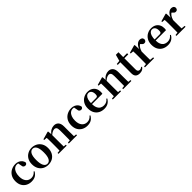

<svg xmlns="http://www.w3.org/2000/svg" viewBox="544 -2609 4539 4539"><g transform="rotate(-45 2813.5 -340.0)"><path d="M308.1 16.2Q233.1 16.2 172.2 -16Q111.3 -48.3 75.4 -109.8Q39.6 -171.4 39.6 -259.7Q39.6 -354.7 79.5 -419.9Q119.4 -485 185.1 -518.5Q250.9 -551.9 329 -551.9Q380.5 -551.9 422.8 -532.5Q465.2 -513.2 492.8 -479.5Q520.4 -445.8 528 -402.4Q514.4 -355.6 469.4 -355.6Q441.9 -355.6 422.1 -373.6Q402.4 -391.6 399.6 -436.8L381.8 -530.1L449.7 -486.3Q420.8 -503.2 396.1 -510.6Q371.4 -518 344.6 -518Q298.2 -518 261.2 -489.4Q224.1 -460.7 202.9 -407.1Q181.7 -353.5 181.7 -277.6Q181.7 -168.4 232 -108Q282.4 -47.5 365.2 -47.5Q409.5 -47.5 445.8 -66.7Q482.2 -85.9 509.9 -121.4L527.8 -108.4Q492.1 -45.4 440.3 -14.6Q388.5 16.2 308.1 16.2Z M871 16.2Q791.7 16.2 730.5 -18.3Q669.3 -52.8 634.5 -117Q599.6 -181.2 599.6 -269.8Q599.6 -359.1 636.8 -422Q674 -484.9 735.9 -518.4Q797.8 -551.9 871 -551.9Q945.1 -551.9 1007.1 -518.8Q1069 -485.6 1106.2 -422.7Q1143.4 -359.8 1143.4 -269.8Q1143.4 -180.5 1108 -116.3Q1072.6 -52 1011.4 -17.9Q950.2 16.2 871 16.2ZM871 -17.5Q932 -17.5 965.4 -80.1Q998.7 -142.6 998.7 -268.1Q998.7 -394.2 965.4 -456.1Q932 -518 871 -518Q810.7 -518 777 -456.1Q743.2 -394.2 743.2 -268.1Q743.2 -142.6 777 -80.1Q810.7 -17.5 871 -17.5Z M1219 0V-29.9L1324.6 -40.2H1387.7L1493.6 -29.9V0ZM1289.2 0Q1290.9 -25.5 1291.4 -67.4Q1291.9 -109.4 1292.4 -154.8Q1292.9 -200.3 1292.9 -234.8V-310.2Q1292.9 -360 1292 -393.7Q1291.2 -427.5 1289.2 -463.8L1211.1 -470.7V-495.2L1407.2 -550.4L1420.2 -541.7L1427.6 -428V-425.6V-234.8Q1427.6 -200.3 1428.1 -154.8Q1428.6 -109.4 1429.1 -67.4Q1429.6 -25.5 1430.6 0ZM1564.3 0V-29.9L1668.2 -40.2H1730.8L1838.9 -29.9V0ZM1633 0Q1634 -25.5 1634.5 -66.9Q1635 -108.4 1635.5 -153.8Q1636 -199.3 1636 -234.8V-369.8Q1636 -433.2 1616.6 -458.7Q1597.2 -484.2 1559.2 -484.2Q1528.6 -484.2 1484.8 -460.5Q1441.1 -436.8 1395.5 -383.3L1390.6 -425.7H1405.9Q1462.1 -497.3 1512.7 -524.6Q1563.3 -551.9 1617.5 -551.9Q1686.6 -551.9 1728.5 -505.8Q1770.5 -459.6 1770.5 -360.5V-234.8Q1770.5 -199.3 1771 -153.8Q1771.5 -108.4 1772.3 -66.9Q1773.2 -25.5 1774.2 0Z M2176.1 16.2Q2101.1 16.2 2040.2 -16Q1979.3 -48.3 1943.4 -109.8Q1907.6 -171.4 1907.6 -259.7Q1907.6 -354.7 1947.5 -419.9Q1987.4 -485 2053.1 -518.5Q2118.9 -551.9 2197 -551.9Q2248.5 -551.9 2290.8 -532.5Q2333.2 -513.2 2360.8 -479.5Q2388.4 -445.8 2396 -402.4Q2382.4 -355.6 2337.4 -355.6Q2309.9 -355.6 2290.1 -373.6Q2270.4 -391.6 2267.6 -436.8L2249.8 -530.1L2317.7 -486.3Q2288.8 -503.2 2264.1 -510.6Q2239.4 -518 2212.6 -518Q2166.2 -518 2129.2 -489.4Q2092.1 -460.7 2070.9 -407.1Q2049.7 -353.5 2049.7 -277.6Q2049.7 -168.4 2100 -108Q2150.4 -47.5 2233.2 -47.5Q2277.5 -47.5 2313.8 -66.7Q2350.2 -85.9 2377.9 -121.4L2395.8 -108.4Q2360.1 -45.4 2308.3 -14.6Q2256.5 16.2 2176.1 16.2Z M2744.2 16.2Q2663.8 16.2 2601.2 -16.5Q2538.6 -49.1 2503.1 -113Q2467.6 -176.9 2467.6 -268.8Q2467.6 -358.8 2505.6 -422.2Q2543.5 -485.7 2605.2 -518.8Q2666.9 -551.9 2737.4 -551.9Q2811.1 -551.9 2861.5 -522.5Q2911.8 -493.1 2937.6 -443.2Q2963.4 -393.3 2963.4 -330.9Q2963.4 -296.1 2956.7 -270.2H2526.1V-304.6H2781.4Q2813.5 -304.6 2824.9 -322.2Q2836.3 -339.8 2836.3 -380.4Q2836.3 -446.3 2808.2 -482.2Q2780.1 -518 2732.1 -518Q2698.7 -518 2670.6 -492.9Q2642.6 -467.8 2626.1 -416Q2609.7 -364.1 2609.7 -282.7Q2609.7 -200.5 2632.9 -148.2Q2656 -95.8 2696.8 -71.7Q2737.5 -47.5 2789.4 -47.5Q2842.4 -47.5 2878.9 -67.7Q2915.3 -87.9 2942.2 -123.2L2960.1 -109.9Q2928.6 -49.8 2873.7 -16.8Q2818.7 16.2 2744.2 16.2Z M3036 0V-29.9L3141.6 -40.2H3204.7L3310.6 -29.9V0ZM3106.2 0Q3107.9 -25.5 3108.4 -67.4Q3108.9 -109.4 3109.4 -154.8Q3109.9 -200.3 3109.9 -234.8V-310.2Q3109.9 -360 3109 -393.7Q3108.2 -427.5 3106.2 -463.8L3028.1 -470.7V-495.2L3224.2 -550.4L3237.2 -541.7L3244.6 -428V-425.6V-234.8Q3244.6 -200.3 3245.1 -154.8Q3245.6 -109.4 3246.1 -67.4Q3246.6 -25.5 3247.6 0ZM3381.3 0V-29.9L3485.2 -40.2H3547.8L3655.9 -29.9V0ZM3450 0Q3451 -25.5 3451.5 -66.9Q3452 -108.4 3452.5 -153.8Q3453 -199.3 3453 -234.8V-369.8Q3453 -433.2 3433.6 -458.7Q3414.2 -484.2 3376.2 -484.2Q3345.6 -484.2 3301.8 -460.5Q3258.1 -436.8 3212.5 -383.3L3207.6 -425.7H3222.9Q3279.1 -497.3 3329.7 -524.6Q3380.3 -551.9 3434.5 -551.9Q3503.6 -551.9 3545.5 -505.8Q3587.5 -459.6 3587.5 -360.5V-234.8Q3587.5 -199.3 3588 -153.8Q3588.5 -108.4 3589.3 -66.9Q3590.2 -25.5 3591.2 0Z M3851.4 -496.1V-535.7H4048.2V-496.1ZM3927.1 16.2Q3855.7 16.2 3819.1 -19.3Q3782.5 -54.8 3782.5 -131.7Q3782.5 -159.8 3783 -182.4Q3783.5 -205 3783.5 -234.7V-496.1H3696V-527.5L3805.7 -538L3787.1 -525.2L3833.5 -695.8H3920.3L3918.2 -519.3V-508.7V-123.8Q3918.2 -81.6 3935.7 -62.3Q3953.2 -43 3984.3 -43Q4004.4 -43 4020 -50.4Q4035.7 -57.9 4055.7 -72.5L4071.2 -56Q4049.7 -21.1 4014.3 -2.5Q3978.9 16.2 3927.1 16.2Z M4110.2 0V-29.9L4218.3 -41.2H4304.8L4415.2 -29.9V0ZM4181.2 0Q4182.9 -25.5 4183.4 -67.4Q4183.9 -109.4 4184.4 -154.8Q4184.9 -200.3 4184.9 -234.8V-310.2Q4184.9 -360.7 4184 -394.1Q4183.2 -427.5 4181.2 -463.8L4103.1 -470.7V-495.2L4299.2 -550.4L4312.2 -541.7L4319.6 -398.7V-397.7V-234.8Q4319.6 -200.3 4320.1 -154.8Q4320.6 -109.4 4321.1 -67.4Q4321.6 -25.5 4322.6 0ZM4319.4 -320.2 4286.3 -380.9H4313.4Q4328 -435.6 4354.6 -473.9Q4381.3 -512.2 4414.4 -532.1Q4447.5 -551.9 4480.6 -551.9Q4514.2 -551.9 4539.4 -536.8Q4564.7 -521.7 4571.7 -484.5Q4570.9 -453.2 4555.2 -432.6Q4539.4 -411.9 4505.2 -411.9Q4480.5 -411.9 4462.2 -425.8Q4444 -439.6 4424.8 -464.4L4401.8 -490.9L4438.4 -485.1Q4395.5 -463.1 4367.2 -424.7Q4338.9 -386.2 4319.4 -320.2Z M4871.2 16.2Q4790.8 16.2 4728.2 -16.5Q4665.6 -49.1 4630.1 -113Q4594.6 -176.9 4594.6 -268.8Q4594.6 -358.8 4632.6 -422.2Q4670.5 -485.7 4732.2 -518.8Q4793.9 -551.9 4864.4 -551.9Q4938.1 -551.9 4988.5 -522.5Q5038.8 -493.1 5064.6 -443.2Q5090.4 -393.3 5090.4 -330.9Q5090.4 -296.1 5083.7 -270.2H4653.1V-304.6H4908.4Q4940.5 -304.6 4951.9 -322.2Q4963.3 -339.8 4963.3 -380.4Q4963.3 -446.3 4935.2 -482.2Q4907.1 -518 4859.1 -518Q4825.7 -518 4797.6 -492.9Q4769.6 -467.8 4753.1 -416Q4736.7 -364.1 4736.7 -282.7Q4736.7 -200.5 4759.9 -148.2Q4783 -95.8 4823.8 -71.7Q4864.5 -47.5 4916.4 -47.5Q4969.4 -47.5 5005.9 -67.7Q5042.3 -87.9 5069.2 -123.2L5087.1 -109.9Q5055.6 -49.8 5000.7 -16.8Q4945.7 16.2 4871.2 16.2Z M5162.2 0V-29.9L5270.3 -41.2H5356.8L5467.2 -29.9V0ZM5233.2 0Q5234.9 -25.5 5235.4 -67.4Q5235.9 -109.4 5236.4 -154.8Q5236.9 -200.3 5236.9 -234.8V-310.2Q5236.9 -360.7 5236 -394.1Q5235.2 -427.5 5233.2 -463.8L5155.1 -470.7V-495.2L5351.2 -550.4L5364.2 -541.7L5371.6 -398.7V-397.7V-234.8Q5371.6 -200.3 5372.1 -154.8Q5372.6 -109.4 5373.1 -67.4Q5373.6 -25.5 5374.6 0ZM5371.4 -320.2 5338.3 -380.9H5365.4Q5380 -435.6 5406.6 -473.9Q5433.3 -512.2 5466.4 -532.1Q5499.5 -551.9 5532.6 -551.9Q5566.2 -551.9 5591.4 -536.8Q5616.7 -521.7 5623.7 -484.5Q5622.9 -453.2 5607.2 -432.6Q5591.4 -411.9 5557.2 -411.9Q5532.5 -411.9 5514.2 -425.8Q5496 -439.6 5476.8 -464.4L5453.8 -490.9L5490.4 -485.1Q5447.5 -463.1 5419.2 -424.7Q5390.9 -386.2 5371.4 -320.2Z"/></g></svg>

Font: Noto Serif SC ExtraLight
Style: Regular
Weight: 200
Designer: Ryoko NISHIZUKA 西塚涼子 (kana & ideographs); Frank Grießhammer (Latin, Greek & Cyrillic); Wenlong ZHANG 张文龙 (bopomofo); San
Foundry: Adobe
Version: Version 2.002-H1;hotconv 1.1.0;makeotfexe 2.6.0